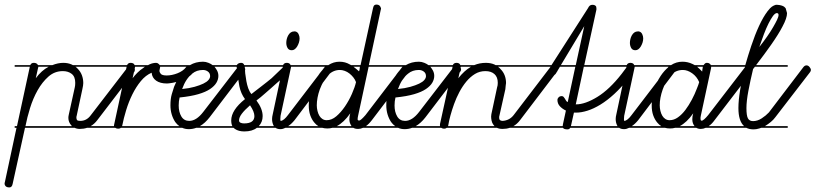

<svg xmlns="http://www.w3.org/2000/svg" viewBox="-64 -571 3555 837"><path d="M421 -280H265Q271 -276 275 -271Q287 -259 293 -243Q299 -227 299 -209Q299 -204 298 -197.5Q297 -191 295 -182L270 -65Q269 -63 269 -59Q269 -51 272 -47.5Q275 -44 286 -44Q314 -44 332 -69L492 -277Q498 -285 505 -285Q511 -285 517.5 -279Q524 -273 524 -267Q524 -260 520 -256L360 -47Q347 -30 331 -21H421V-14H316Q301 -9 284 -9Q271 -9 261 -14H45L-9 231Q-12 246 -23 246Q-34 246 -39 241Q-44 236 -44 229Q-44 225 -43 224L8 -14H0V-21H10L66 -280H0V-287H68Q72 -297 83 -297Q93 -297 98 -292Q100 -290 102 -287H164Q189 -297 212 -297Q232 -297 248 -290Q251 -288 254 -287H421ZM47 -21H250Q249 -22 248 -23Q234 -38 234 -57Q234 -64 236 -72L262 -190Q264 -198 264 -210Q264 -237 248.5 -249Q233 -261 210 -261Q174 -261 147 -237Q120 -213 100 -177.5Q80 -142 67 -100Q54 -58 47 -21ZM102 -275 92 -230Q117 -264 148 -280H103Q103 -276 102 -275Z M681 -280H634V-278Q634 -275 632.5 -270.5Q631 -266 631 -263Q631 -256 637 -249Q643 -242 663 -242Q674 -242 686 -244.5Q698 -247 709.5 -251.5Q721 -256 730.5 -262.5Q740 -269 746 -277Q752 -285 759 -285Q766 -285 772.5 -278.5Q779 -272 779 -266Q779 -251 763.5 -240Q748 -229 727.5 -221Q707 -213 688.5 -210Q670 -207 664 -207Q634 -207 616.5 -219.5Q599 -232 597 -254Q571 -243 550 -217.5Q529 -192 513 -159.5Q497 -127 486 -91Q475 -55 469 -24L468 -21H681V-14H463Q459 -10 451 -10Q444 -10 438 -14H421V-21H433Q433 -23 433 -25Q433 -26 433.5 -27.5Q434 -29 434 -30L488 -280H421V-287H490Q494 -297 505 -297Q515 -297 520 -292Q522 -289 523 -287H581Q585 -289 589 -291Q603 -297 617 -297Q623 -297 628 -292Q631 -290 632 -287H681ZM524 -277Q524 -276 524 -275L514 -230Q523 -242 535 -254Q547 -266 561 -275Q564 -278 568 -280H525Q525 -279 524 -277Z M903 -14H792Q776 -8 759 -8Q743 -8 730 -14H681V-21H718Q708 -28 700 -39Q690 -54 684.5 -72.5Q679 -91 679 -112Q679 -141 685 -161Q691 -181 695 -193Q716 -245 746 -273Q750 -277 754 -280H681V-287H764Q789 -302 821 -302Q833 -302 845 -297Q855 -293 863 -287H903V-280H871Q877 -273 882 -264Q888 -253 888 -240Q888 -225 879.5 -210.5Q871 -196 852 -183Q833 -170 800.5 -160.5Q768 -151 719 -146Q715 -130 715 -111Q715 -83 726.5 -63.5Q738 -44 761 -44Q792 -44 822 -83L973 -279Q979 -287 986 -287Q992 -287 998.5 -280.5Q1005 -274 1005 -269Q1005 -262 1001 -258L850 -60Q830 -34 807 -21H903ZM774 -250Q746 -228 730 -183Q761 -186 784 -192.5Q807 -199 822.5 -206.5Q838 -214 845 -222.5Q852 -231 852 -239Q852 -252 842.5 -259Q833 -266 821 -266Q793 -266 774 -250Z M1104 -280H1003Q1004 -266 1005 -251Q1007 -234 1010 -217.5Q1013 -201 1018 -186.5Q1023 -172 1032 -161Q1039 -166 1050 -175Q1061 -184 1074 -193.5Q1087 -203 1099 -213Q1111 -223 1120 -230L1167 -275Q1173 -283 1180 -283Q1187 -283 1193.5 -277Q1200 -271 1200 -266Q1200 -261 1195 -254L1145 -211Q1126 -194 1113 -182.5Q1100 -171 1090 -162.5Q1080 -154 1072 -147Q1064 -140 1054 -133Q1081 -97 1081 -65Q1081 -39 1064 -21H1104V-14H1056Q1036 2 1001 2Q976 2 960 -9Q957 -11 954 -14H903V-21H949Q944 -31 944 -46Q944 -91 1004 -139Q986 -163 979.5 -195Q973 -227 969 -274L967 -280H903V-287H968Q970 -289 972 -292Q978 -297 988 -297Q997 -297 1001 -287H1104ZM1045 -65Q1045 -84 1026 -112Q1002 -91 990 -75Q978 -59 978 -46Q978 -39 984.5 -36Q991 -33 1000 -33Q1045 -33 1045 -65Z M1284 -280H1205Q1205 -279 1204.5 -277.5Q1204 -276 1204 -275L1159 -66Q1158 -57 1158 -51Q1158 -48 1159 -44Q1166 -44 1174.5 -51Q1183 -58 1191 -69L1350 -277Q1356 -285 1363 -285Q1370 -285 1376.5 -279Q1383 -273 1383 -266Q1383 -260 1378 -256L1220 -47Q1206 -30 1192 -21H1284V-14H1181Q1169 -8 1159 -8Q1145 -8 1137 -14H1104V-21H1130Q1122 -35 1122 -52Q1122 -61 1125 -73L1169 -280H1104V-287H1170Q1174 -297 1186 -297Q1195 -297 1200 -292Q1202 -289 1203 -287H1284ZM1223 -434Q1233 -432 1237.5 -422.5Q1242 -413 1242 -404Q1242 -394 1239 -385Q1236 -376 1231.5 -368.5Q1227 -361 1221 -356.5Q1215 -352 1208 -352Q1195 -352 1189.5 -362Q1184 -372 1184 -384Q1184 -392 1186 -400.5Q1188 -409 1192.5 -417Q1197 -425 1203.5 -429.5Q1210 -434 1218 -434Z M1597 -535Q1597 -530 1596 -529L1544 -287H1622V-280H1543L1497 -66Q1495 -57 1495 -51Q1495 -46 1501.5 -45.5Q1508 -45 1529 -69L1688 -277Q1694 -285 1701 -285Q1708 -285 1714.5 -278.5Q1721 -272 1721 -266Q1721 -260 1716 -256L1557 -47Q1544 -30 1531 -21H1622V-14H1519Q1508 -9 1497 -9Q1484 -9 1476 -14H1386Q1375 -11 1363 -11Q1351 -11 1340 -14H1284V-21H1324Q1314 -27 1306 -37Q1295 -50 1288.5 -68.5Q1282 -87 1282 -112Q1282 -146 1293 -179.5Q1304 -213 1322 -240Q1337 -264 1357 -280H1284V-287H1367Q1390 -302 1416 -302Q1441 -302 1461 -290Q1464 -289 1467 -287H1507L1508 -288L1562 -535L1564 -542Q1567 -551 1577 -551Q1587 -551 1592 -545Q1593 -544 1594 -542ZM1488 -213Q1484 -224 1476.5 -233.5Q1469 -243 1459.5 -250.5Q1450 -258 1439 -262Q1428 -266 1418 -266Q1389 -266 1367.5 -244.5Q1346 -223 1330 -181Q1317 -144 1317 -112Q1317 -100 1320 -87.5Q1323 -75 1328.5 -66Q1334 -57 1342 -52Q1350 -47 1360 -47Q1382 -47 1402 -64Q1422 -81 1439.5 -106.5Q1457 -132 1470 -161.5Q1483 -191 1488 -213ZM1468 -22Q1459 -35 1459 -51Q1459 -64 1463 -77Q1435 -37 1404 -21H1468ZM1501 -260Q1504 -266 1504 -273Q1504 -277 1505 -280H1477Q1489 -271 1501 -260Z M1844 -14H1733Q1717 -8 1700 -8Q1684 -8 1671 -14H1622V-21H1659Q1649 -28 1641 -39Q1631 -54 1625.5 -72.5Q1620 -91 1620 -112Q1620 -141 1626 -161Q1632 -181 1636 -193Q1657 -245 1687 -273Q1691 -277 1695 -280H1622V-287H1705Q1730 -302 1762 -302Q1774 -302 1786 -297Q1796 -293 1804 -287H1844V-280H1812Q1818 -273 1823 -264Q1829 -253 1829 -240Q1829 -225 1820.5 -210.5Q1812 -196 1793 -183Q1774 -170 1741.5 -160.5Q1709 -151 1660 -146Q1656 -130 1656 -111Q1656 -83 1667.5 -63.5Q1679 -44 1702 -44Q1733 -44 1763 -83L1914 -279Q1920 -287 1927 -287Q1933 -287 1939.5 -280.5Q1946 -274 1946 -269Q1946 -262 1942 -258L1791 -60Q1771 -34 1748 -21H1844ZM1715 -250Q1687 -228 1671 -183Q1702 -186 1725 -192.5Q1748 -199 1763.5 -206.5Q1779 -214 1786 -222.5Q1793 -231 1793 -239Q1793 -252 1783.5 -259Q1774 -266 1762 -266Q1734 -266 1715 -250Z M2266 -14H2159Q2144 -9 2127 -9Q2112 -9 2102 -14H1884Q1879 -10 1872 -10Q1865 -10 1859 -14H1844V-21H1854Q1854 -23 1854 -25V-30L1909 -280H1844V-287H1910Q1914 -297 1926 -297Q1935 -297 1940 -292Q1942 -289 1943 -287H2003Q2027 -297 2054 -297Q2075 -297 2091 -290Q2094 -288 2097 -287H2266V-280H2107Q2113 -276 2118 -270Q2130 -258 2136 -242.5Q2142 -227 2142 -209Q2141 -204 2140.5 -197.5Q2140 -191 2139 -182L2113 -66Q2112 -64 2112 -59Q2112 -49 2117 -46.5Q2122 -44 2127 -44Q2157 -46 2175 -69L2334 -277Q2340 -285 2347 -285Q2354 -285 2360.5 -279.5Q2367 -274 2367 -266Q2367 -260 2362 -256L2203 -47Q2190 -30 2174 -21H2266ZM2087 -27Q2081 -35 2079 -45Q2077 -55 2077 -63Q2077 -69 2078 -73L2103 -190Q2106 -198 2106 -210Q2106 -235 2091.5 -248Q2077 -261 2052 -261Q2027 -261 2006.5 -248.5Q1986 -236 1969 -215.5Q1952 -195 1938.5 -169.5Q1925 -144 1915.5 -117.5Q1906 -91 1899.5 -67Q1893 -43 1890 -24L1889 -21H2092ZM1944 -277Q1944 -276 1944 -275L1934 -230Q1960 -263 1989 -280H1945Q1945 -279 1944 -277Z M2602 -14H2422Q2418 -7 2410 -7Q2394 -7 2390 -14H2266V-21H2389Q2389 -25 2390 -29L2403 -89Q2388 -96 2377 -107.5Q2366 -119 2366 -136Q2366 -141 2371 -146.5Q2376 -152 2385 -152Q2390 -152 2393 -148.5Q2396 -145 2398.5 -141Q2401 -137 2403.5 -132.5Q2406 -128 2411 -126L2444 -280H2377L2359 -250Q2353 -242 2346 -242Q2339 -242 2333 -248Q2327 -254 2327 -261Q2327 -266 2331 -272L2336 -280H2266V-287H2340L2499 -535L2503 -542L2504 -543Q2509 -550 2519 -550Q2528 -550 2533 -545Q2534 -543 2535 -542L2536 -535Q2536 -532 2536 -529L2483 -287H2602V-280H2481L2446 -116H2447Q2487 -116 2540 -148.5Q2593 -181 2646 -249L2667 -277Q2673 -285 2680 -285Q2690 -285 2695 -280Q2700 -275 2700 -266Q2699 -260 2695 -256L2674 -227Q2644 -189 2613.5 -161Q2583 -133 2553.5 -115Q2524 -97 2497 -88.5Q2470 -80 2447 -80H2438L2425 -22V-21H2602ZM2483 -457 2381 -287H2446Z M2782 -280H2703Q2703 -279 2702.5 -277.5Q2702 -276 2702 -275L2657 -66Q2656 -57 2656 -51Q2656 -48 2657 -44Q2664 -44 2672.5 -51Q2681 -58 2689 -69L2848 -277Q2854 -285 2861 -285Q2868 -285 2874.5 -279Q2881 -273 2881 -266Q2881 -260 2876 -256L2718 -47Q2704 -30 2690 -21H2782V-14H2679Q2667 -8 2657 -8Q2643 -8 2635 -14H2602V-21H2628Q2620 -35 2620 -52Q2620 -61 2623 -73L2667 -280H2602V-287H2668Q2672 -297 2684 -297Q2693 -297 2698 -292Q2700 -289 2701 -287H2782ZM2721 -434Q2731 -432 2735.5 -422.5Q2740 -413 2740 -404Q2740 -394 2737 -385Q2734 -376 2729.5 -368.5Q2725 -361 2719 -356.5Q2713 -352 2706 -352Q2693 -352 2687.5 -362Q2682 -372 2682 -384Q2682 -392 2684 -400.5Q2686 -409 2690.5 -417Q2695 -425 2701.5 -429.5Q2708 -434 2716 -434Z M3117 -14H3013Q3002 -9 2991 -9Q2980 -9 2971 -14H2880Q2869 -11 2857 -11Q2845 -11 2834 -14H2782V-21H2819Q2809 -27 2801 -37Q2790 -50 2783.5 -68.5Q2777 -87 2777 -112Q2777 -146 2787.5 -179.5Q2798 -213 2816 -240Q2832 -264 2852 -280H2782V-287H2861Q2884 -302 2911 -302Q2934 -302 2955 -292Q2960 -290 2965 -287H3003Q3005 -289 3007 -292Q3011 -297 3017 -297Q3027 -297 3031 -292Q3034 -290 3035 -287H3117V-280H3036V-275L2991 -66Q2989 -58 2990 -51Q2990 -46 2994 -45Q2998 -44 3006 -51Q3014 -58 3023 -69L3183 -277Q3190 -285 3196 -285Q3202 -285 3209 -279Q3216 -273 3216 -266Q3216 -260 3211 -256L3051 -47Q3039 -30 3025 -21H3117ZM2974 -185Q2978 -195 2980 -200.5Q2982 -206 2984 -213Q2974 -237 2953.5 -251.5Q2933 -266 2913 -266Q2883 -266 2861.5 -244.5Q2840 -223 2825 -181Q2812 -144 2812 -112Q2812 -100 2815 -87.5Q2818 -75 2823.5 -66Q2829 -57 2837 -52Q2845 -47 2855 -47Q2874 -47 2891.5 -59.5Q2909 -72 2924 -92Q2939 -112 2952 -136.5Q2965 -161 2974 -185ZM2954 -51Q2954 -64 2958 -77Q2930 -37 2899 -21H2964Q2954 -33 2954 -51ZM2997 -259Q2997 -262 2998 -268Q2999 -273 3000 -280H2975Q2986 -271 2997 -259Z M3370 -280H3227L3219 -270Q3207 -220 3198.5 -175Q3190 -130 3190 -100Q3190 -67 3196.5 -55Q3203 -43 3219 -43Q3238 -43 3256.5 -55Q3275 -67 3288 -81L3438 -278Q3444 -286 3452 -286Q3459 -286 3465 -279Q3471 -272 3471 -266Q3471 -261 3467 -256L3316 -60Q3308 -49 3296.5 -39.5Q3285 -30 3272 -22Q3271 -22 3270 -21H3370V-14H3255L3246 -11Q3233 -7 3221 -7Q3203 -7 3189 -14H3117V-21H3180Q3155 -43 3155 -100Q3155 -133 3162.5 -179Q3170 -225 3182 -274Q3183 -277 3184 -280H3117V-287H3185Q3197 -329 3211 -371Q3227 -419 3245 -458Q3263 -497 3282 -522Q3288 -529 3293 -535L3301 -542Q3310 -548 3318 -550H3324Q3343 -549 3354 -542L3361 -535L3367 -514Q3367 -492 3347 -455Q3330 -422 3297 -375Q3269 -335 3232 -287H3370ZM3246 -366Q3265 -390 3280 -411.5Q3295 -433 3306 -452Q3317 -471 3323.5 -484.5Q3330 -498 3330 -506Q3330 -514 3322 -514Q3314 -513 3305 -500.5Q3296 -488 3286 -468Q3276 -448 3266 -421.5Q3256 -395 3246 -366Z"/></svg>

Font: Gruenewald VA 3. Klasse
Style: Regular
Weight: 400
Designer: Peter Wiegel
Foundry: Peter Wiegel, nach dem Schriftentwurf von Dr. H. Gr¸newald
Version: Version 0.007